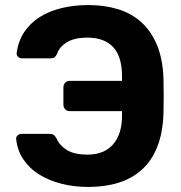

<svg xmlns="http://www.w3.org/2000/svg" viewBox="-20 -730 718 760"><path d="M330 10Q272 10 222 -3Q172 -16 134 -40Q96 -64 72.5 -99Q49 -134 44 -179Q43 -188 49.5 -194Q56 -200 65 -200H176Q187 -200 192.5 -196Q198 -192 204 -182Q215 -155 244 -136.5Q273 -118 327 -118Q392 -118 427.5 -158.5Q463 -199 463 -272V-290H256Q245 -290 238 -297.5Q231 -305 231 -316V-384Q231 -395 238 -402.5Q245 -410 256 -410H463V-427Q463 -507 427.5 -544Q392 -581 327 -581Q273 -581 243.5 -562Q214 -543 206 -517Q201 -507 195.5 -503Q190 -499 179 -499H68Q59 -499 52 -505Q45 -511 46 -520Q52 -567 75.5 -602.5Q99 -638 136.5 -662Q174 -686 223.5 -698Q273 -710 330 -710Q394 -710 447.5 -693.5Q501 -677 540 -641.5Q579 -606 601.5 -551.5Q624 -497 627 -422Q627 -400 627.5 -383Q628 -366 628 -349.5Q628 -333 627.5 -316Q627 -299 627 -278Q624 -202 602 -147.5Q580 -93 541 -58Q502 -23 448.5 -6.5Q395 10 330 10Z"/></svg>

Font: Fz Rubik SemBd
Style: Regular
Weight: 600
Designer: Hubert and Fischer
Foundry: Hubert and Fischer
Version: Vit hóa bi FontZin.com